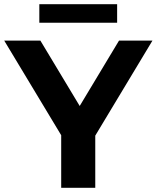

<svg xmlns="http://www.w3.org/2000/svg" viewBox="-34 -893 745 913"><path d="M419 -248V0H257V-250L-14 -700H158L345 -389L532 -700H691ZM153 -873H523V-785H153Z"/></svg>

Font: Idrija
Style: Bold
Weight: 700
Designer: Julieta Ulanovsky
Foundry: Julieta Ulanovsky
Version: Version 7.200